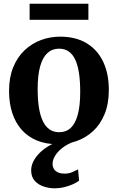

<svg xmlns="http://www.w3.org/2000/svg" viewBox="-20 -768 637 1037"><path d="M28.9 -276.6Q28.9 -349.9 51.4 -404.8Q73.9 -459.8 112.7 -496.5Q151.5 -533.2 201 -551.6Q250.4 -570 304.6 -570Q389.3 -570 448 -534.5Q506.7 -499 537.2 -434.6Q567.8 -370.1 567.8 -282.4Q567.8 -207.8 545.3 -152.6Q522.8 -97.4 484 -61Q445.1 -24.7 395.5 -6.8Q345.9 11 291.7 11Q228.4 11 179.4 -9.1Q130.5 -29.3 97.1 -67Q63.6 -104.7 46.2 -157.9Q28.9 -211 28.9 -276.6ZM300.4 -53.9Q337.3 -53.9 362.2 -77.3Q387.2 -100.7 400.2 -149.1Q413.2 -197.5 413.2 -272Q413.2 -326.6 407.1 -369.9Q400.9 -413.1 387.5 -443.3Q374 -473.5 352.2 -489.3Q330.3 -505.1 298.8 -505.1Q262.1 -505.1 236.3 -481.7Q210.5 -458.3 197 -410.2Q183.4 -362 183.4 -287Q183.4 -231.9 190 -188.6Q196.6 -145.4 210.7 -115.4Q224.7 -85.4 246.8 -69.6Q269 -53.9 300.4 -53.9ZM274.6 249.1Q245.7 249.1 216.4 239.6Q187.1 230.2 167.7 208.7Q148.3 187.2 148.3 151.9Q148.3 130.3 158.1 108.4Q167.9 86.6 186.2 66.2Q204.6 45.8 230.3 28.5Q256 11.1 287.9 -1L322.3 -5L374.6 -1Q340.2 12.2 315.5 31.8Q290.7 51.5 277.4 73.6Q264 95.7 264 116.9Q264 141.8 280.9 155.7Q297.7 169.7 328 169.7Q351.1 169.7 367.7 162.7Q384.2 155.7 401.7 147L407.1 208.1Q392.3 218.6 371.4 228Q350.4 237.4 325.7 243.3Q301 249.1 274.6 249.1ZM457.4 -747.7V-661H140V-747.7Z"/></svg>

Font: Merriweather Light
Style: Regular
Weight: 300
Designer: Eben Sorkin
Foundry: Eben Sorkin
Version: Version 2.100